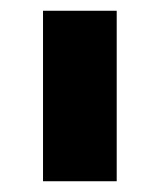

<svg xmlns="http://www.w3.org/2000/svg" viewBox="-20 -720 297 357"><path d="M60 -383V-700H197V-383Z"/></svg>

Font: MuseoModerno Thin SemiBold
Style: Regular
Weight: 600
Version: Version 1.003